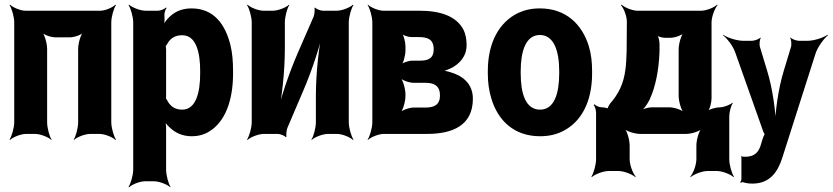

<svg xmlns="http://www.w3.org/2000/svg" viewBox="-20 -574 3569 823"><path d="M457 -50V-478C457 -502 468 -539 477 -552L475 -554C463 -542 431 -528 410 -528H89C68 -528 35 -542 23 -554L21 -552C30 -539 41 -502 41 -478V-50C41 -26 30 11 21 24L23 26C35 14 69 0 92 0H130C153 0 188 14 200 26L201 24C192 11 182 -26 182 -50V-364C182 -388 171 -428 158 -440L156 -438C166 -425 198 -414 217 -414H280C299 -414 331 -425 341 -438L339 -440C326 -428 315 -388 315 -364V-50C315 -26 305 11 296 24L297 26C309 14 344 0 367 0H406C429 0 463 14 475 26L477 24C468 11 457 -26 457 -50Z M685 -500V-503C683 -514 688 -533 694 -539L692 -542C686 -536 669 -528 657 -528H604C581 -528 546 -542 533 -554L531 -552C540 -539 551 -502 551 -478V153C551 177 540 214 531 227L533 229C545 217 579 203 602 203H640C663 203 698 217 710 229L711 227C702 214 692 177 692 153V-24C692 -37 690 -54 685 -62L682 -60C685 -52 696 -38 705 -30C729 -6 760 10 802 10C830 10 856 3 878 -11C944 -52 979 -141 979 -259V-270C979 -310 976 -347 968 -380C946 -469 897 -538 801 -538C755 -538 724 -521 700 -495C691 -486 681 -470 678 -461L681 -460C685 -469 686 -487 685 -500ZM761 -104C728 -104 708 -120 695 -147C694 -149 689 -155 688 -154L691 -151C692 -152 692 -165 692 -168V-360C692 -363 691 -377 690 -378L688 -375C689 -374 694 -382 696 -384C709 -409 729 -423 761 -423C821 -423 838 -349 838 -270V-259C838 -180 821 -104 761 -104Z M1324 -502 1256 -346C1219 -261 1180 -146 1166 -75L1170 -74C1188 -145 1201 -269 1201 -366V-478C1201 -502 1211 -539 1220 -552L1219 -554C1207 -542 1172 -528 1149 -528H1110C1087 -528 1053 -542 1041 -554L1039 -552C1048 -539 1059 -502 1059 -478V-50C1059 -26 1048 11 1039 24L1041 26C1053 14 1088 0 1111 0H1171C1181 0 1201 8 1205 14L1208 12C1206 6 1208 -17 1212 -26L1279 -183C1316 -268 1354 -383 1368 -453L1365 -454C1347 -384 1334 -260 1334 -163V-50C1334 -26 1324 11 1315 24L1316 26C1328 14 1363 0 1386 0H1424C1447 0 1481 14 1493 26L1495 24C1486 11 1475 -26 1475 -50V-478C1475 -502 1486 -539 1495 -552L1493 -554C1481 -542 1446 -528 1423 -528H1364C1354 -528 1334 -536 1330 -542L1328 -540C1330 -533 1328 -511 1324 -502Z M1980 -381C1980 -406 1976 -427 1967 -446C1936 -506 1865 -528 1779 -528H1624C1602 -528 1569 -542 1557 -554L1556 -552C1565 -539 1576 -502 1576 -478V-50C1576 -26 1565 11 1556 24L1557 26C1569 14 1603 0 1625 0H1811C1918 0 2007 -35 2007 -151C2007 -215 1963 -250 1909 -265C1897 -269 1880 -272 1870 -271L1871 -267C1881 -268 1899 -275 1912 -281C1950 -300 1980 -332 1980 -381ZM1866 -165C1866 -125 1841 -113 1805 -113H1754C1734 -113 1702 -102 1692 -89L1694 -87C1707 -99 1718 -139 1718 -163V-169C1718 -193 1707 -233 1694 -245L1692 -243C1702 -230 1734 -219 1754 -219H1805C1842 -219 1866 -205 1866 -165ZM1839 -362C1839 -324 1815 -314 1781 -314H1747C1731 -314 1704 -305 1695 -294L1698 -291C1709 -302 1718 -337 1718 -358V-376C1718 -394 1710 -426 1700 -436L1697 -433C1705 -423 1729 -415 1744 -415H1775C1813 -415 1839 -406 1839 -362Z M2071 -269V-259C2071 -220 2076 -185 2086 -152C2114 -58 2183 10 2295 10C2331 10 2363 3 2391 -11C2469 -49 2518 -134 2518 -259V-269C2518 -308 2514 -343 2504 -376C2475 -470 2406 -538 2294 -538C2258 -538 2228 -531 2200 -518C2121 -479 2071 -394 2071 -269ZM2377 -269V-259C2377 -176 2357 -104 2295 -104C2232 -104 2212 -175 2212 -259V-269C2212 -351 2232 -424 2294 -424C2356 -424 2377 -352 2377 -269Z M2561 -114H2559C2548 -114 2534 -121 2528 -127L2525 -124C2530 -118 2535 -102 2535 -91V109C2535 133 2524 170 2515 183L2517 185C2530 173 2566 159 2589 159H2631C2654 159 2690 173 2703 185L2705 183C2693 170 2679 133 2679 109V50C2679 26 2668 -14 2655 -26L2653 -24C2664 -11 2702 0 2724 0H2921C2943 0 2980 -11 2991 -24L2989 -26C2976 -14 2965 26 2965 50V109C2965 133 2951 170 2939 183L2941 185C2954 173 2990 159 3013 159H3053C3076 159 3111 173 3124 185L3126 183C3117 170 3106 133 3106 109V-76C3106 -94 3114 -122 3121 -132L3120 -134C3110 -125 3083 -114 3066 -114C3049 -114 3019 -106 3010 -96L3012 -94C3022 -103 3030 -134 3030 -152V-478C3030 -502 3044 -539 3056 -552L3054 -554C3042 -542 3008 -528 2985 -528H2713C2691 -528 2656 -542 2645 -554L2642 -551C2654 -539 2668 -502 2667 -479L2666 -353C2665 -324 2664 -299 2661 -277C2653 -213 2630 -170 2596 -131C2592 -126 2582 -109 2584 -105L2588 -107C2586 -111 2567 -114 2561 -114ZM2807 -353V-382C2808 -396 2802 -421 2795 -428L2792 -425C2798 -418 2818 -412 2830 -412H2853C2873 -412 2905 -423 2915 -436L2913 -438C2900 -426 2889 -386 2889 -362V-164C2889 -140 2900 -100 2913 -88L2915 -90C2904 -103 2870 -114 2849 -114H2775C2758 -114 2735 -107 2724 -99L2726 -96C2738 -104 2757 -130 2765 -148C2790 -203 2804 -272 2807 -353Z M3158 100V194C3158 199 3155 205 3153 206L3155 210C3157 208 3162 206 3165 207C3176 211 3190 213 3205 213C3281 213 3314 162 3333 103L3475 -342C3484 -372 3512 -409 3529 -423L3527 -425C3509 -412 3469 -399 3440 -399H3406C3395 -399 3374 -406 3369 -413L3367 -411C3372 -404 3374 -382 3370 -371L3340 -272C3316 -195 3302 -90 3302 -30H3306C3306 -90 3292 -195 3268 -272L3238 -371C3234 -382 3236 -404 3241 -411L3239 -413C3234 -406 3213 -399 3202 -399H3168C3139 -399 3098 -412 3080 -425L3079 -423C3096 -410 3123 -376 3132 -348L3251 -12C3252 -9 3257 3 3260 3V-1C3257 -1 3252 14 3250 18L3243 41C3233 80 3213 98 3174 98C3169 98 3164 97 3159 97C3158 97 3159 95 3159 94L3156 96C3157 97 3158 99 3158 100Z"/></svg>

Font: Asimov
Style: EdgeExtreme
Weight: 500
Designer: Google
Version: Version 2.000980: 2014